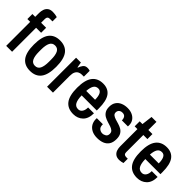

<svg xmlns="http://www.w3.org/2000/svg" viewBox="98 -1590 2461 2461"><g transform="rotate(45 1328.5 -359.5)"><path d="M60 0V-435H9V-526H60V-597Q60 -630 70.5 -661Q81 -692 106 -711.5Q131 -731 176 -731Q197 -731 220 -727.5Q243 -724 258 -719V-641H210Q167 -641 167 -596V-526H258V-435H167V0Z M501 12Q401 12 350 -54.5Q299 -121 299 -263Q299 -405 350 -471.5Q401 -538 501 -538Q602 -538 653 -471.5Q704 -405 704 -263Q704 -121 653 -54.5Q602 12 501 12ZM501 -79Q550 -79 571 -121Q592 -163 592 -244V-282Q592 -363 571 -405Q550 -447 501 -447Q453 -447 431.5 -405Q410 -363 410 -282V-244Q410 -163 431.5 -121Q453 -79 501 -79Z M801 0V-526H888L901 -452H907Q917 -484 937.5 -511Q958 -538 997 -538Q1018 -538 1030.5 -534Q1043 -530 1043 -530V-425H1006Q980 -425 957.5 -413.5Q935 -402 921.5 -376Q908 -350 908 -303V0Z M1285 12Q1185 12 1133.5 -54Q1082 -120 1082 -263Q1082 -405 1133.5 -471.5Q1185 -538 1282 -538Q1374 -538 1420.5 -474.5Q1467 -411 1467 -273V-235H1193Q1194 -158 1215.5 -117.5Q1237 -77 1286 -77Q1320 -77 1340.5 -105.5Q1361 -134 1361 -184H1467Q1467 -87 1415.5 -37.5Q1364 12 1285 12ZM1194 -317H1354Q1354 -380 1336.5 -414.5Q1319 -449 1282 -449Q1239 -449 1218.5 -415Q1198 -381 1194 -317Z M1719 12Q1659 12 1618 -9.5Q1577 -31 1556.5 -67.5Q1536 -104 1536 -151Q1536 -157 1536.5 -161.5Q1537 -166 1537 -166H1647V-158Q1647 -114 1671 -95.5Q1695 -77 1723 -77Q1750 -77 1773.5 -92Q1797 -107 1797 -141Q1797 -171 1778.5 -187Q1760 -203 1731.5 -212.5Q1703 -222 1671 -231.5Q1639 -241 1610.5 -257Q1582 -273 1563.5 -302.5Q1545 -332 1545 -381Q1545 -433 1568.5 -468Q1592 -503 1633 -520.5Q1674 -538 1725 -538Q1775 -538 1813 -520Q1851 -502 1872.5 -470Q1894 -438 1894 -395Q1894 -388 1893.5 -381Q1893 -374 1893 -373H1784V-377Q1783 -411 1767.5 -430Q1752 -449 1720 -449Q1698 -449 1683.5 -440.5Q1669 -432 1662 -419Q1655 -406 1655 -390Q1655 -364 1673 -350Q1691 -336 1719.5 -327Q1748 -318 1780 -309Q1812 -300 1841 -283.5Q1870 -267 1888 -236.5Q1906 -206 1906 -155Q1906 -94 1881.5 -57.5Q1857 -21 1815 -4.5Q1773 12 1719 12Z M2118 11Q2074 11 2049 -8.5Q2024 -28 2014 -58.5Q2004 -89 2004 -123V-435H1954V-526H2004L2022 -673H2111V-526H2185V-435H2111V-124Q2111 -79 2155 -79H2185V-1Q2173 3 2153.5 7Q2134 11 2118 11Z M2439 12Q2339 12 2287.5 -54Q2236 -120 2236 -263Q2236 -405 2287.5 -471.5Q2339 -538 2436 -538Q2528 -538 2574.5 -474.5Q2621 -411 2621 -273V-235H2347Q2348 -158 2369.5 -117.5Q2391 -77 2440 -77Q2474 -77 2494.5 -105.5Q2515 -134 2515 -184H2621Q2621 -87 2569.5 -37.5Q2518 12 2439 12ZM2348 -317H2508Q2508 -380 2490.5 -414.5Q2473 -449 2436 -449Q2393 -449 2372.5 -415Q2352 -381 2348 -317Z"/></g></svg>

Font: Archivo Narrow SemiBold
Style: Regular
Weight: 600
Designer: Hector Gatti
Foundry: Omnibus-Type
Version: Version 3.002